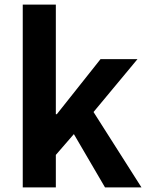

<svg xmlns="http://www.w3.org/2000/svg" viewBox="-20 -818 644 838"><path d="M79.3 0V-797.9H223.7V-319.6H228L418.7 -559.8H580L388.2 -329.1L597.5 0H438.4L302.4 -232.7L223.7 -141.9V0Z"/></svg>

Font: Noto Sans JP
Style: Regular
Weight: 100
Designer: Ryoko NISHIZUKA 西塚涼子 (kana, bopomofo & ideographs); Paul D. Hunt (Latin, Greek & Cyrillic); Sandoll Communications 산돌커뮤니
Foundry: Adobe
Version: Version 2.004;hotconv 1.0.118;makeotfexe 2.5.65603